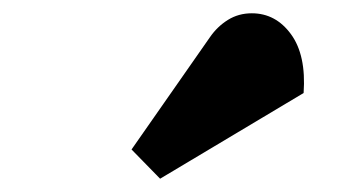

<svg xmlns="http://www.w3.org/2000/svg" viewBox="-20 -847 540 289"><path d="M296 -791Q307 -807 323 -817Q339 -827 359 -827Q395 -827 418 -795.5Q441 -764 437 -707L221 -578L178 -622Z"/></svg>

Font: Literata 18pt Black
Style: Italic
Weight: 900
Italic angle: -2°
Designer: Latin by Veronika Burian and Jose Scaglione. Greek by Irene Vlachou. Cyrillic by Vera Evstafieva
Foundry: TypeTogether
Version: Version 3.103;gftools[0.9.29]